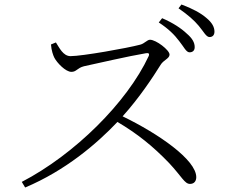

<svg xmlns="http://www.w3.org/2000/svg" viewBox="-20 -833 1040 855"><path d="M778 -650C799 -624 809 -600 824 -600C837 -600 847 -607 847 -623C847 -643 837 -662 811 -684C788 -706 751 -731 702 -752L687 -733C730 -705 757 -678 778 -650ZM865 -718C887 -692 898 -668 913 -668C926 -668 935 -676 935 -692C935 -712 925 -732 898 -754C875 -774 837 -795 788 -813L775 -796C818 -766 844 -743 865 -718ZM207 -635C209 -607 217 -586 222 -576C234 -553 272 -513 298 -513C321 -513 323 -530 354 -538C410 -550 552 -583 630 -596C641 -598 647 -595 642 -583C546 -377 312 -145 77 -23L92 2C272 -74 410 -192 503 -290C591 -238 661 -182 733 -107C790 -46 802 -14 826 -14C845 -14 854 -27 854 -44C854 -121 687 -237 526 -315C601 -398 662 -491 695 -544C708 -566 735 -572 735 -590C735 -610 675 -656 648 -656C635 -656 624 -639 604 -634C548 -619 346 -583 294 -583C261 -583 244 -621 229 -644Z"/></svg>

Font: Noto Serif CJK HK Light
Style: Regular
Weight: 300
Designer: Ryoko NISHIZUKA 西塚涼子 (kana & ideographs); Frank Grießhammer (Latin, Greek & Cyrillic); Wenlong ZHANG 张文龙 (bopomofo); San
Foundry: Adobe
Version: Version 2.001;hotconv 1.1.0;makeotfexe 2.6.0